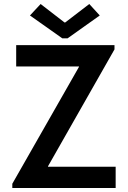

<svg xmlns="http://www.w3.org/2000/svg" viewBox="-20 -947 645 967"><path d="M42 -21.5 377.9 -610.4V-612.3H61.5V-719.7H556.6V-698.2L221.7 -109.4V-107.4H562.5V0H42ZM304.7 -834H308.6L429.7 -926.8L482.4 -869.1L320.3 -753.9H293.9L130.9 -869.1L184.6 -926.8Z"/></svg>

Font: Reddit Sans Vanilla SemiBold
Style: Regular
Weight: 600
Designer: Stephen Hutchings
Foundry: Reddit
Version: Version 1.013